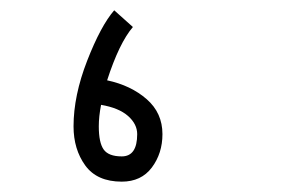

<svg xmlns="http://www.w3.org/2000/svg" viewBox="-20 -351 570 371"><path d="M187 -195.8Q232.9 -186 263.4 -159.4Q293.9 -132.8 293.9 -91.8Q293.9 -54.7 273.4 -27.3Q252.9 0 215.3 0Q167.5 0 144.8 -31.2Q122.1 -62.5 122.1 -106.9Q122.1 -166 148.4 -233.6Q174.8 -301.3 200.7 -331.1L236.8 -298.8Q210.4 -268.1 187 -195.8ZM175.3 -148.4Q170.9 -126 170.9 -106.9Q170.9 -75.2 180.4 -62Q189.9 -48.8 215.3 -48.8Q245.1 -48.8 245.1 -91.8Q245.1 -111.3 227.3 -127Q209.5 -142.6 175.3 -148.4Z"/></svg>

Font: AzarMehrMonospaced
Style: SansBold
Weight: 1
Designer: Amin Abedi
Version: Version 1.00